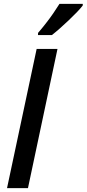

<svg xmlns="http://www.w3.org/2000/svg" viewBox="-20 -965 445 985"><path d="M16.1 0 168 -713.9H274.9L123.5 0ZM174.8 -785.2 175.3 -796.4Q194.8 -818.8 214.8 -844.5Q234.9 -870.1 252.9 -896.2Q271 -922.4 285.2 -945.3H404.8L404.3 -936.5Q394 -922.9 374.3 -902.3Q354.5 -881.8 331.1 -859.6Q307.6 -837.4 285.2 -817.6Q262.7 -797.9 246.1 -785.2Z"/></svg>

Font: Open Sans SemiCondensed SemiBold
Style: Italic
Weight: 600
Width: 4
Italic angle: -12°
Designer: Monotype Design Team
Foundry: Monotype Imaging Inc.
Version: Version 3.000